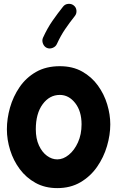

<svg xmlns="http://www.w3.org/2000/svg" viewBox="-20 -905 606 992"><path d="M289.1 -563Q355.5 -563 404.5 -535.4Q453.6 -507.8 485.8 -463.1Q518.1 -418.5 533.9 -365.7Q549.8 -313 549.8 -262.7Q549.8 -207.5 532.7 -149.7Q515.6 -91.8 481.4 -42.7Q447.3 6.3 395.8 36.6Q344.2 66.9 275.9 66.9Q212.4 66.9 163.8 40Q115.2 13.2 82.3 -31Q49.3 -75.2 32.5 -129.2Q15.6 -183.1 15.6 -237.3Q15.6 -292 31.7 -349.1Q47.9 -406.2 81.1 -454.8Q114.3 -503.4 166 -533.2Q217.8 -563 289.1 -563ZM289.1 -414.6Q235.8 -414.6 200.4 -366.5Q165 -318.4 165 -237.3Q165 -188.5 181.2 -153.6Q197.3 -118.7 222.7 -100.1Q248 -81.5 275.9 -81.5Q306.6 -81.5 335.4 -105Q364.3 -128.4 382.8 -169.4Q401.4 -210.4 401.4 -262.7Q401.4 -330.6 368.4 -372.6Q335.4 -414.6 289.1 -414.6ZM360.8 -877Q373.5 -867.2 375 -850.8Q376.5 -834.5 366.7 -822.3Q339.4 -788.1 316.7 -754.6Q293.9 -721.2 273.9 -677.7Q267.6 -663.6 251.7 -657.5Q235.8 -651.4 221.7 -657.7Q208 -664.1 201.9 -679.9Q195.8 -695.8 202.1 -710Q225.1 -760.3 251.7 -798.3Q278.3 -836.4 305.7 -870.6Q315.4 -883.3 332 -885Q348.6 -886.7 360.8 -877Z"/></svg>

Font: Mikhak-DS1-FD ExtraBold
Style: Regular
Weight: 800
Designer: Amin Abedi
Version: Version 3.2